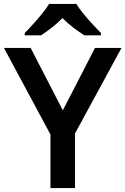

<svg xmlns="http://www.w3.org/2000/svg" viewBox="-20 -958 639 978"><path d="M300 -396 464 -714H599L362 -278V0H237V-273L0 -714H136ZM369 -938Q382 -916 404.5 -888.5Q427 -861 451 -835Q475 -809 494 -790V-778H410Q384 -794 354.5 -816.5Q325 -839 298 -866Q272 -839 243.5 -817Q215 -795 189 -778H106V-790Q125 -809 148.5 -835Q172 -861 194.5 -888.5Q217 -916 230 -938Z"/></svg>

Font: Noto Sans New Tai Lue Semibold
Style: Regular
Weight: 400
Designer: Monotype Design Team
Foundry: Monotype Imaging Inc.
Version: Version 2.004; ttfautohint (v1.8.4.7-5d5b)